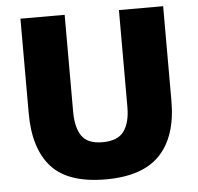

<svg xmlns="http://www.w3.org/2000/svg" viewBox="-52 -773 866 839"><g transform="rotate(-5 381.0 -354.0)"><path d="M68 -720H262V-295Q262 -226 287.5 -188.5Q313 -151 379 -151Q445 -151 472.5 -188.5Q500 -226 500 -295V-720H694V-305Q694 -150 617.5 -69Q541 12 379 12Q214 12 141 -69Q68 -150 68 -305Z"/></g></svg>

Font: Kufam ExtraBold
Style: Regular
Weight: 800
Designer: Wael Morcos, Artur Schmal
Foundry: Original Type
Version: Version 1.300; ttfautohint (v1.8.3)